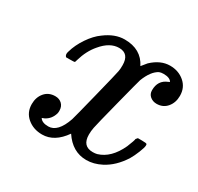

<svg xmlns="http://www.w3.org/2000/svg" viewBox="-106 -567 725 703"><g transform="rotate(30 256.5 -215.5)"><path d="M333 11Q274 11 237 -45Q198 11 146 11Q109 11 83.5 -10.5Q58 -32 58 -67Q58 -96 74.5 -115.5Q91 -135 119 -135Q136 -135 147 -124.5Q158 -114 158 -96Q158 -89 157 -85Q149 -57 125 -45L115 -41Q124 -26 151 -26Q191 -26 214 -93Q217 -102 244 -210Q271 -318 273 -330Q275 -339 275 -356Q275 -405 233 -405Q194 -405 160 -364Q134 -334 121 -289Q119 -280 117 -279Q115 -278 98 -278H81Q73 -286 78 -300Q87 -332 108 -363Q129 -394 153 -411Q194 -442 235 -442Q305 -442 333 -386Q341 -396 351 -408Q387 -442 427 -442Q463 -442 488 -420.5Q513 -399 513 -364Q513 -335 496.5 -315.5Q480 -296 453 -296Q437 -296 425.5 -305.5Q414 -315 414 -331Q414 -373 450 -387L456 -390Q448 -404 421 -404Q410 -404 403 -401Q376 -387 358 -341Q355 -332 328 -226.5Q301 -121 298 -105Q295 -90 295 -75Q295 -26 339 -26Q349 -26 357 -28Q408 -43 438 -108Q451 -140 451 -146L457 -153H474Q494 -153 495 -150Q496 -149 496 -144Q496 -136 487 -113.5Q478 -91 469 -76Q438 -27 395 -5Q364 11 333 11Z"/></g></svg>

Font: MathJax_Main
Style: Italic
Weight: 400
Version: Version 1.1